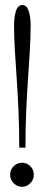

<svg xmlns="http://www.w3.org/2000/svg" viewBox="-20 -728 182 758"><path d="M56 -145Q56 -221.5 53 -290.2Q50 -359 45.8 -419.5Q41.5 -480 38.5 -532Q35.5 -584 35.5 -627Q35.5 -660 42.8 -684Q50 -708 68.5 -708Q86 -708 93.5 -684Q101 -660 101 -627Q101 -584 98 -532Q95 -480 90.8 -419.5Q86.5 -359 83.5 -290.2Q80.5 -221.5 80.5 -145ZM67 9.5Q48 9.5 34 -4.8Q20 -19 20 -38Q20 -58 34 -71.8Q48 -85.5 67 -85.5Q86 -85.5 99.8 -71.8Q113.5 -58 113.5 -38Q113.5 -19 99.8 -4.8Q86 9.5 67 9.5Z"/></svg>

Font: Imbue Light
Style: Regular
Weight: 300
Designer: Tyler Finck
Foundry: Etcetera Type Company
Version: Version 1.102